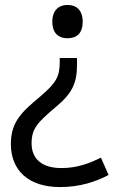

<svg xmlns="http://www.w3.org/2000/svg" viewBox="-20 -566 474 778"><path d="M315 -478C315 -526 289 -546 253 -546C220 -546 192 -526 192 -478C192 -429 220 -411 253 -411C289 -411 315 -429 315 -478ZM292 -304V-331H222V-314C222 -257 209 -231 142 -174C70 -114 24 -73 24 17C24 125 96 192 223 192C303 192 367 171 420 143L389 73C343 95 295 115 229 115C151 115 108 79 108 15C108 -45 131 -69 208 -134C273 -189 292 -229 292 -304Z"/></svg>

Font: Noto Sans Gurmukhi UI
Style: Regular
Weight: 400
Designer: Jelle Bosma - Monotype Design Team
Foundry: Monotype Imaging Inc.
Version: Version 2.004